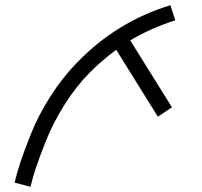

<svg xmlns="http://www.w3.org/2000/svg" viewBox="-20 -698 775 737"><path d="M586 -250 426 -507Q365 -461 323 -418Q270 -364 227 -295Q184 -226 157.5 -160Q131 -94 118 -54.5Q105 -15 97 19L36 3Q45 -35 58 -74.5Q71 -114 99 -184.5Q127 -255 173.5 -328Q220 -401 277 -459Q428 -615 634 -678L653 -620Q556 -589 480 -543L640 -286Z"/></svg>

Font: Zaghawa Beria
Style: Regular
Weight: 400
Designer: Anonymous
Foundry: Designed by a volunteer who chooses to remain anonymous, in cooperation with SIL International and the Mission Protestan
Version: Version 1.001